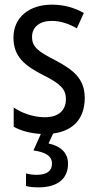

<svg xmlns="http://www.w3.org/2000/svg" viewBox="-20 -567 421 827"><path d="M273 138C273 91 241 62 189 51L209 8C295 -3 345 -56 345 -145C345 -228 296 -266 219 -307C144 -345 118 -365 118 -408C118 -450 150 -477 203 -477C241 -477 278 -464 311 -445L341 -511C300 -534 255 -547 204 -547C105 -547 38 -492 38 -405C38 -321 89 -283 167 -243C240 -207 264 -182 264 -141C264 -92 233 -62 173 -62C123 -62 72 -81 39 -104V-21C68 -5 107 7 156 10L124 81C173 88 204 103 204 138C204 168 183 186 138 186C122 186 105 184 92 180V234C104 238 123 240 146 240C227 240 273 204 273 138Z"/></svg>

Font: Noto Sans Devanagari UI Condensed
Style: Regular
Weight: 400
Width: 3
Designer: Jelle Bosma - Monotype Design Team
Foundry: Monotype Imaging Inc.
Version: Version 2.004